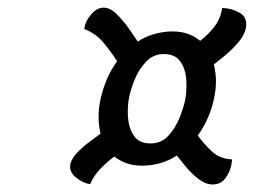

<svg xmlns="http://www.w3.org/2000/svg" viewBox="-20 -616 715 509"><path d="M543.5 -127Q525.4 -127 507.1 -140.9Q488.8 -154.8 473.6 -172.9Q458.5 -190.9 448.7 -203.6Q446.8 -202.6 445.1 -201.2Q443.4 -199.7 440.9 -198.7Q421.4 -187.5 399.4 -182.1Q377.4 -176.8 356.4 -176.8Q317.9 -176.8 289.6 -196.3Q288.1 -197.3 286.4 -198.7Q284.7 -200.2 283.2 -201.2Q263.7 -186.5 246.1 -168.5Q228.5 -150.4 219.2 -127.9Q201.2 -129.9 181.9 -145Q162.6 -160.2 166.5 -180.7Q169.4 -195.3 184.1 -210.7Q198.7 -226.1 216.6 -239.5Q234.4 -252.9 246.6 -261.7Q236.3 -304.2 246.1 -351.1Q251.5 -377.4 262.5 -403.8Q273.4 -430.2 290.5 -453.6Q273.9 -479.5 253.9 -503.4Q233.9 -527.3 203.6 -539.1L204.1 -543Q206.1 -559.1 221.4 -577.4Q236.8 -595.7 254.9 -595.7Q272 -595.7 289.6 -578.4Q307.1 -561 322 -539.8Q336.9 -518.6 345.2 -505.9Q347.7 -506.8 349.4 -508.3Q351.1 -509.8 353 -510.7Q373 -522 394.8 -527.3Q416.5 -532.7 437.5 -532.7Q477.1 -532.7 504.9 -512.2Q506.3 -511.2 507.6 -510Q508.8 -508.8 510.7 -507.8Q530.8 -523.4 546.6 -543Q562.5 -562.5 567.4 -586.4Q567.9 -588.9 568.1 -590.8Q568.4 -592.8 568.8 -594.7Q592.8 -594.7 615 -582.3Q637.2 -569.8 631.8 -541.5Q628.4 -523.9 613.5 -505.9Q598.6 -487.8 580.3 -472.2Q562 -456.5 546.9 -445.3Q557.6 -403.3 547.9 -357.4Q537.1 -302.7 504.4 -256.8Q520.5 -234.4 541.7 -214.6Q563 -194.8 595.2 -193.4Q594.7 -189.9 594.5 -186.3Q594.2 -182.6 593.3 -178.7Q589.4 -159.7 577.4 -143.3Q565.4 -127 543.5 -127ZM379.4 -235.8Q407.2 -235.8 425.8 -255.6Q444.3 -275.4 455.3 -302.2Q466.3 -329.1 470.7 -350.1Q475.6 -375 473.9 -403.6Q472.2 -432.1 458.5 -452.4Q444.8 -472.7 414.1 -472.7Q386.7 -472.7 367.7 -452.9Q348.6 -433.1 337.6 -406.5Q326.7 -379.9 322.3 -358.4Q317.4 -333.5 319.3 -304.9Q321.3 -276.4 335 -256.1Q348.6 -235.8 379.4 -235.8Z"/></svg>

Font: Lumanosimo
Style: Regular
Weight: 400
Designer: The DocRepair Project, Eduardo Rodriguez Tunni
Foundry: Google
Version: Version 1.010